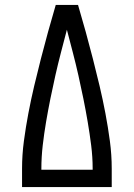

<svg xmlns="http://www.w3.org/2000/svg" viewBox="-20 -755 540 775"><path d="M69 0V-74Q69 -130 76.5 -186Q84 -242 94.5 -297.5Q105 -353 118 -408Q131 -463 145 -517.5Q159 -572 174 -626.5Q189 -681 205 -735H295Q311 -681 326 -626.5Q341 -572 355 -517.5Q369 -463 382 -408Q395 -353 405.5 -297.5Q416 -242 423.5 -186Q431 -130 431 -74V0ZM147 -70H354V-74Q354 -121 348 -168.5Q342 -216 334 -263Q326 -310 316.5 -357Q307 -404 296.5 -450.5Q286 -497 274 -543Q262 -589 250 -635Q238 -589 226 -543Q214 -497 203.5 -450.5Q193 -404 183.5 -357Q174 -310 166 -263Q158 -216 152.5 -168.5Q147 -121 147 -74Z"/></svg>

Font: Iosevka Curly Slab
Style: Regular
Weight: 400
Monospace: yes
Designer: Belleve Invis
Foundry: Belleve Invis
Version: Version 22.1.2; ttfautohint (v1.8.4)